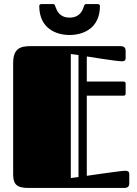

<svg xmlns="http://www.w3.org/2000/svg" viewBox="-20 -929 679 949"><path d="M591 -456C597 -456 601 -459 601 -467V-516C601 -522 598 -526 591 -526H409V-650C409 -650 556 -626 583 -626C593 -626 601 -629 601 -642V-677C601 -689 597 -701 575 -701H134C81 -701 45 -691 45 -616V-68C45 -23 58 0 119 0H594C616 0 619 -12 619 -24V-69C619 -82 610 -85 599 -85C578 -85 409 -60 409 -60V-456ZM368 -54 330 -49V-662L368 -657ZM324 -842C273 -842 261 -878 255 -893C252 -901 251 -909 242 -909H184C177 -909 174 -903 174 -900C174 -787 259 -756 324 -756C389 -756 474 -787 474 -900C474 -903 471 -909 464 -909H406C397 -909 396 -901 393 -893C388 -878 375 -842 324 -842Z"/></svg>

Font: Fascinate Inline
Style: Regular
Weight: 900
Designer: Astigmatic (AOETI)
Foundry: Astigmatic (AOETI)
Version: Version 1.000